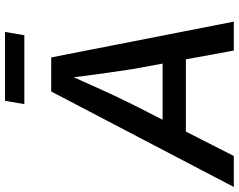

<svg xmlns="http://www.w3.org/2000/svg" viewBox="-136 -838 952 765"><g transform="rotate(-90 339.5 -456.0)"><path d="M-23.4 0 356.9 -727.5H492.7L635.3 0H520L445.8 -405.8Q438.5 -452.6 429 -520Q419.4 -587.4 408.7 -680.7H433.1Q393.1 -590.3 362.3 -523.2Q331.5 -456.1 306.6 -405.8L100.1 0ZM149.9 -190.9 165 -283.7H540L524.9 -190.9ZM594.2 -911.6 581.1 -834.5H306.6L319.8 -911.6Z"/></g></svg>

Font: Inter 18pt Medium
Style: Italic
Weight: 500
Italic angle: -9.3988°
Designer: Rasmus Andersson
Foundry: rsms
Version: Version 4.001;git-66647c0bb